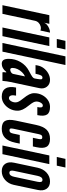

<svg xmlns="http://www.w3.org/2000/svg" viewBox="708 -1484 783 2240"><g transform="rotate(90 1100.0 -363.5)"><path d="M40 0H141L222 -380Q227.5 -405 245.5 -422.2Q263.5 -439.5 287.8 -445.8Q312 -452 336 -443L360 -555Q336 -555 311.8 -545.2Q287.5 -535.5 269.2 -520Q251 -504.5 244.5 -486L257.5 -547H156.5Z M434 -634H535L557 -735H456ZM300 0H401L517 -547H416Z M481 0H582L738 -735H637Z M724 8Q777 8 817.5 -44H824.5Q818.5 -8.5 824 0H923Q926 -34 928.8 -51.5Q931.5 -69 936.5 -95L1008 -431Q1019 -483 990.8 -519Q962.5 -555 911 -555Q872.5 -555 836.5 -535Q800.5 -515 775.2 -482Q750 -449 743 -409L739 -386H840Q850.5 -434 859.8 -450.5Q869 -467 885.5 -467Q900.5 -467 903.8 -455.8Q907 -444.5 901.5 -412.5L895 -375.5Q892.5 -361.5 875 -348.5Q857.5 -335.5 805.5 -308.5Q741.5 -275 703.8 -211.8Q666 -148.5 666 -74Q666 -31.5 679.8 -11.8Q693.5 8 724 8ZM792.5 -91Q772 -91 772 -118.5Q772 -146.5 785.5 -175.5Q799 -204.5 821.8 -228.2Q844.5 -252 871 -263L841.5 -124Q839 -111.5 823.8 -101.2Q808.5 -91 792.5 -91Z M1106.5 8Q1150.5 8 1188 -17.5Q1225.5 -43 1248.2 -84.8Q1271 -126.5 1271 -176Q1271 -206.5 1256.8 -237.5Q1242.5 -268.5 1210 -308Q1184 -340.5 1174 -359.5Q1164 -378.5 1164 -396.5Q1164 -424 1178.2 -447.5Q1192.5 -471 1209.5 -471Q1227 -471 1231.5 -456Q1236 -441 1228.5 -407H1322.5Q1339 -485 1315.5 -520.5Q1292 -556 1225 -555Q1181.5 -554.5 1145.5 -529.2Q1109.5 -504 1088 -462.2Q1066.5 -420.5 1066.5 -370.5Q1066.5 -341.5 1080.8 -312.2Q1095 -283 1131 -238.5Q1154.5 -209.5 1164.2 -190.2Q1174 -171 1174 -153.5Q1174 -123 1159 -99.5Q1144 -76 1124.5 -76Q1102.5 -76 1094.8 -97.8Q1087 -119.5 1095 -159H1001Q984 -79.5 1011.8 -35.8Q1039.5 8 1106.5 8Z M1481 8Q1548 8 1587.5 -30.2Q1627 -68.5 1644 -149L1655 -202H1554L1538 -126Q1533 -102 1524.5 -92Q1516 -82 1500 -82Q1484 -82 1480 -91.5Q1476 -101 1481 -126L1544 -421Q1549 -446 1557 -455.5Q1565 -465 1581 -465Q1597 -465 1601.5 -455Q1606 -445 1601 -421L1587 -355H1688L1697 -398Q1714.5 -478.5 1690.8 -516.8Q1667 -555 1600 -555Q1533 -555 1494 -516.5Q1455 -478 1437 -393L1386 -154Q1368 -69.5 1390.5 -30.8Q1413 8 1481 8Z M1811 -634H1912L1934 -735H1833ZM1677 0H1778L1894 -547H1793Z M1976.5 8Q2034.5 8 2078.8 -31Q2123 -70 2136.5 -133L2196 -414Q2209 -476.5 2181.5 -515.8Q2154 -555 2096 -555Q2038 -555 1994.2 -515.5Q1950.5 -476 1936.5 -411L1878 -136Q1864 -71 1891.2 -31.5Q1918.5 8 1976.5 8ZM1995.5 -81Q1961 -81 1973 -136L2031.5 -411Q2043.5 -467 2077.5 -467Q2112.5 -467 2100.5 -411L2042 -136Q2030.5 -81 1995.5 -81Z"/></g></svg>

Font: League Gothic
Style: Italic
Weight: 400
Designer: The League of Moveable Type
Version: Version 1.600; ttfautohint (v1.8.3)